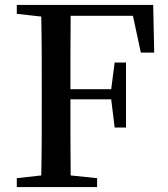

<svg xmlns="http://www.w3.org/2000/svg" viewBox="-20 -757 680 777"><path d="M518 -693 550 -544H604L600 -737H48V-701L147 -690C149 -592 149 -492 149 -394V-343C149 -243 149 -144 147 -47L48 -36V0H373V-36L266 -47C265 -146 265 -246 265 -355H430L444 -241H490V-504H444L430 -396H265C265 -499 265 -597 266 -693Z"/></svg>

Font: Source Han Serif CN SemiBold
Style: Regular
Weight: 600
Designer: Ryoko NISHIZUKA 西塚涼子 (kana & ideographs); Frank Grießhammer (Latin, Greek & Cyrillic); Wenlong ZHANG 张文龙 (bopomofo); San
Foundry: Adobe Systems Incorporated
Version: Version 1.000;PS 1;hotconv 16.6.53;makeotf.lib2.5.65590